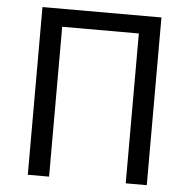

<svg xmlns="http://www.w3.org/2000/svg" viewBox="-52 -785 824 836"><g transform="rotate(5 360.0 -366.5)"><path d="M100 0H193V-655H528V0H620V-733H100Z"/></g></svg>

Font: Noto Sans Japanese Regular
Style: Regular
Weight: 400
Designer: Ryoko NISHIZUKA (kana & ideographs); Paul D. Hunt (Latin, Greek & Cyrillic); Wenlong ZHANG (bopomofo); Sandoll Communica
Foundry: Adobe Systems Incorporated
Version: Version 1.000;PS 1;hotconv 1.0.78;makeotf.lib2.5.61930